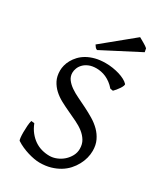

<svg xmlns="http://www.w3.org/2000/svg" viewBox="-210 -933 896 1037"><g transform="rotate(30 238.0 -414.5)"><path d="M432.1 -184.1Q432.1 -162.1 426.3 -139.2Q420.4 -116.2 408.4 -94Q396.5 -71.8 378.7 -52Q360.8 -32.2 336.7 -17.6Q312.5 -2.9 282 5.9Q251.5 14.6 214.8 14.6Q198.7 14.6 179.7 11.2Q160.6 7.8 140.6 1.7Q120.6 -4.4 100.8 -13.2Q81.1 -22 64 -33.2Q60.5 -35.2 58.8 -49.8Q57.1 -64.5 57.1 -84.2Q57.1 -104 58.6 -124.5Q60.1 -145 64 -158.2L84 -155.8Q95.2 -127 112.1 -106Q128.9 -85 149.4 -71Q169.9 -57.1 193.6 -50.5Q217.3 -43.9 242.2 -43.9Q264.2 -43.9 286.4 -53Q308.6 -62 326.2 -77.6Q343.8 -93.3 355 -114Q366.2 -134.8 366.2 -158.2Q366.2 -188 353 -209.5Q339.8 -231 318.6 -247.6Q297.4 -264.2 270 -277.3Q242.7 -290.5 214.1 -303.7Q185.5 -316.9 158.2 -331.5Q130.9 -346.2 109.6 -365.7Q88.4 -385.3 75.2 -410.9Q62 -436.5 62 -472.2Q62 -487.3 66.4 -504.9Q70.8 -522.5 80.6 -540Q90.3 -557.6 105.7 -574Q121.1 -590.3 142.8 -602.8Q164.6 -615.2 192.9 -622.6Q221.2 -629.9 256.8 -629.9Q278.8 -629.9 301 -626.5Q323.2 -623 342.5 -617.2Q361.8 -611.3 377.4 -603Q393.1 -594.7 401.9 -585Q405.3 -582 402.1 -573.5Q398.9 -564.9 392.3 -554.9Q385.7 -544.9 377.7 -535.2Q369.6 -525.4 363.8 -520L346.2 -522.9Q332.5 -539.1 317.6 -550Q302.7 -561 287.4 -567.9Q272 -574.7 256.8 -577.6Q241.7 -580.6 228 -580.6Q200.7 -580.6 181.4 -572.5Q162.1 -564.5 149.7 -551.8Q137.2 -539.1 131.3 -523.9Q125.5 -508.8 125.5 -495.1Q125.5 -472.2 138.7 -454.3Q151.9 -436.5 173.3 -421.6Q194.8 -406.7 222.4 -393.6Q250 -380.4 278.8 -366Q307.6 -351.6 335.2 -335Q362.8 -318.4 384.3 -296.9Q405.8 -275.4 418.9 -247.8Q432.1 -220.2 432.1 -184.1ZM179.7 -667.5Q171.4 -670.9 167.7 -675.5Q164.1 -680.2 157.7 -689.5L346.7 -844.2Q351.6 -841.3 359.9 -836.7Q368.2 -832 377 -826.9Q385.7 -821.8 393.1 -816.9Q400.4 -812 404.3 -808.1L408.7 -786.1Z"/></g></svg>

Font: Gentium Plus Am
Style: Regular
Weight: 400
Designer: J. Victor Gaultney, Annie Olsen, Iska Routamaa, Becca Hirsbrunner
Foundry: SIL International
Version: Version 5.000